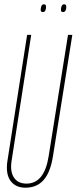

<svg xmlns="http://www.w3.org/2000/svg" viewBox="-20 -862 356 892"><path d="M98 10Q58 10 35 -14.5Q12 -39 12 -83Q12 -94 12.5 -98.5Q13 -103 14 -111L106 -700H125L34 -116Q26 -66 44.5 -37.5Q63 -9 103 -9Q186 -9 206 -136L296 -700H316L226 -136Q214 -61 182.5 -25.5Q151 10 98 10ZM273 -806Q267 -806 265 -809Q263 -812 263 -816Q263 -826 266.5 -834Q270 -842 278 -842Q284 -842 286 -838.5Q288 -835 288 -830Q288 -820 284.5 -813Q281 -806 273 -806ZM179 -806Q173 -806 171 -809Q169 -812 169 -816Q169 -824 172 -833Q175 -842 184 -842Q190 -842 192 -838.5Q194 -835 194 -830Q194 -820 190.5 -813Q187 -806 179 -806Z"/></svg>

Font: Georama ExtraCondensed Thin
Style: Italic
Weight: 100
Width: 2
Italic angle: -9°
Designer: Jean-Baptiste Levee
Foundry: Production Type
Version: Version 1.001